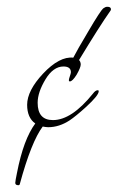

<svg xmlns="http://www.w3.org/2000/svg" viewBox="-20 -504 347 566"><path d="M213 -327C253 -393 284 -442 306 -473C307 -474 307 -476 307 -477C307 -482 303 -484 296 -484C292 -484 288 -482 284 -479C280 -476 265 -454 240 -411C218 -374 203 -348 196 -334C169 -337 139 -321 107 -287C76 -254 60 -223 60 -195C60 -170 68 -151 84 -140C61 -109 43 -61 30 6C27 21 25 31 25 35C25 40 28 42 35 42C36 42 37 41 38 40C61 -45 84 -102 106 -131C111 -130 117 -129 122 -129C144 -129 165 -136 185 -149C197 -157 213 -170 234 -189C259 -212 271 -227 271 -235C271 -237 270 -238 268 -238C264 -238 259 -235 254 -228C212 -176 173 -150 136 -150C106 -150 91 -167 91 -201C91 -222 99 -245 114 -270C129 -295 147 -308 167 -308C182 -308 189 -302 189 -291C189 -286 183 -273 183 -268C183 -265 184 -264 186 -264C191 -264 198 -271 206 -284C214 -298 218 -308 218 -314C218 -319 216 -324 213 -327Z"/></svg>

Font: AlexBrush
Style: Regular
Weight: 400
Designer: Robert E. Leuschke
Foundry: Robert E. Leuschke
Version: Version 1.001